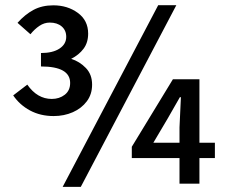

<svg xmlns="http://www.w3.org/2000/svg" viewBox="-20 -707 870 739"><path d="M186.5 -260.3Q135.7 -260.3 95.7 -281.7Q55.7 -303.2 30.8 -339.8L85 -381.3Q123.5 -326.2 179.2 -326.2Q208.5 -326.2 229.2 -342.3Q250 -358.4 250 -387.7Q250 -451.2 137.7 -451.2V-502.9Q183.1 -502.9 209 -520Q234.9 -537.1 234.9 -565.4Q234.9 -590.3 217.5 -605.2Q200.2 -620.1 171.4 -620.1Q150.4 -620.1 131.6 -607.4Q112.8 -594.7 97.2 -575.2L47.4 -619.1Q76.2 -651.4 108.9 -668.9Q141.6 -686.5 185.5 -686.5Q239.7 -686.5 279.5 -657.5Q319.3 -628.4 319.3 -577.6Q319.3 -543 301.5 -519.3Q283.7 -495.6 253.9 -480.5Q286.6 -470.2 310.5 -445.3Q334.5 -420.4 334.5 -381.3Q334.5 -344.2 314.2 -317.1Q293.9 -290 260.3 -275.1Q226.6 -260.3 186.5 -260.3ZM221.2 12.2 588.9 -687H658.7L291 12.2ZM670.9 0V-216.8L676.3 -333H672.4L625.5 -251L570.3 -157.7H807.1V-98.6H487.3V-142.1L645.5 -401.9H747.6V0Z"/></svg>

Font: Akatab
Style: Bold
Weight: 700
Designer: SIL Global
Foundry: SIL Global
Version: Version 4.100